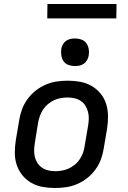

<svg xmlns="http://www.w3.org/2000/svg" viewBox="-20 -931 640 959"><path d="M255 8Q223 8 192.5 2.5Q162 -3 136 -18Q110 -33 91.5 -56Q73 -79 63.5 -107.5Q54 -136 54 -167.5Q54 -199 59 -231L76 -331Q80 -358 90 -385Q100 -412 117.5 -436Q135 -460 158.5 -478.5Q182 -497 209 -508.5Q236 -520 263.5 -524Q291 -528 318 -528Q350 -528 380.5 -522.5Q411 -517 437 -502Q463 -487 482 -464Q501 -441 510 -412.5Q519 -384 519.5 -352.5Q520 -321 515 -289L498 -189Q494 -162 484 -135Q474 -108 456.5 -84Q439 -60 415.5 -41.5Q392 -23 365 -11.5Q338 0 310 4Q282 8 255 8ZM255 -76Q272 -76 289.5 -79Q307 -82 323.5 -89.5Q340 -97 354.5 -109Q369 -121 379 -136.5Q389 -152 395 -169Q401 -186 403 -203L420 -303Q423 -321 423.5 -338.5Q424 -356 419.5 -372.5Q415 -389 406.5 -403Q398 -417 384 -426.5Q370 -436 353 -440Q336 -444 318 -444Q301 -444 283.5 -441Q266 -438 250 -430.5Q234 -423 219.5 -411Q205 -399 195 -383.5Q185 -368 179 -351Q173 -334 170 -317L154 -217Q151 -199 150.5 -181.5Q150 -164 154 -147.5Q158 -131 167 -117Q176 -103 190 -93.5Q204 -84 220.5 -80Q237 -76 255 -76ZM354 -601Q338 -601 322.5 -606.5Q307 -612 298 -624.5Q289 -637 286.5 -653.5Q284 -670 286 -687Q288 -698 294 -709Q300 -720 310 -727Q320 -734 331.5 -736.5Q343 -739 355 -739Q371 -739 386.5 -733.5Q402 -728 411 -715.5Q420 -703 423 -686.5Q426 -670 423 -653Q421 -642 415 -631Q409 -620 399 -613Q389 -606 377.5 -603.5Q366 -601 354 -601ZM216 -839 217 -911H562L561 -839Z"/></svg>

Font: Iosevka Aile Medium
Style: Italic
Weight: 500
Italic angle: -9°
Designer: Belleve Invis
Foundry: Belleve Invis
Version: Version 31.1.0; ttfautohint (v1.8.4)